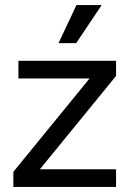

<svg xmlns="http://www.w3.org/2000/svg" viewBox="-20 -741 513 761"><path d="M33 -60 335 -430H53V-500H440V-440L138 -70H440V0H33ZM283 -721H383L282 -570H212Z"/></svg>

Font: Moderustic
Style: Regular
Weight: 400
Designer: Tural Alisoy
Foundry: TAFT Foundry
Version: Version 2.120